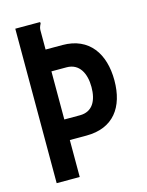

<svg xmlns="http://www.w3.org/2000/svg" viewBox="-99 -685 572 748"><g transform="rotate(-15 187.5 -311.5)"><path d="M36 0H129V-149H196C305 -149 357 -221 357 -329C357 -436 305 -514 197 -514H129V-593C130 -609 137 -615 137 -619C137 -620 137 -621 135 -623H36ZM129 -232V-426H190C242 -426 264 -381 264 -327C264 -272 243 -232 192 -232Z"/></g></svg>

Font: Inconsolata Condensed
Style: Bold
Weight: 700
Width: 3
Monospace: yes
Designer: Raph Levien, Cyreal, Brenton Simpson
Foundry: Raph Levien, Cyreal, Google
Version: Version 3.100